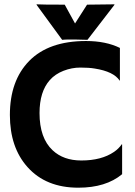

<svg xmlns="http://www.w3.org/2000/svg" viewBox="-20 -850 620 882"><path d="M375 -661.6Q466.3 -661.6 530.8 -629.9V-480.5L529.8 -479.5Q502.4 -521.5 414.6 -535.2Q388.7 -539.6 349.1 -539.6Q309.6 -539.6 271.5 -524.7Q233.4 -509.8 209 -482.4Q161.6 -429.2 161.6 -330.6Q161.6 -215.8 221.7 -159.7Q271.5 -112.8 353.5 -112.8Q446.3 -112.8 503.9 -152.3Q524.9 -166.5 539.6 -187.5L541 -186.5V-49.8Q466.3 12.2 339.8 12.2Q190.9 12.2 106.4 -82.5Q25.4 -172.9 25.4 -321.8Q25.4 -479.5 114.3 -570.3Q204.1 -661.6 375 -661.6ZM322.8 -668.5H297.9Q277.3 -668.5 265.6 -667L147.5 -828.6L148.9 -830.1Q172.4 -828.6 277.3 -828.6L324.7 -742.2L379.9 -828.6L504.4 -830.1L506.3 -828.6L381.8 -667Z"/></svg>

Font: HammersmithOne
Style: Regular
Weight: 400
Designer: Nicole Fally
Foundry: Nicole Fally
Version: Version 1.003